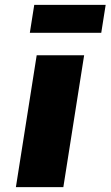

<svg xmlns="http://www.w3.org/2000/svg" viewBox="-20 -765 452 785"><path d="M130 -539H324L239 0H45ZM120 -745H412L394 -631H102Z"/></svg>

Font: Exo Black
Style: Italic
Weight: 900
Italic angle: -9°
Designer: Natanael Gama
Foundry: Natanael Gama
Version: Version 1.500; ttfautohint (v1.6)